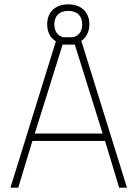

<svg xmlns="http://www.w3.org/2000/svg" viewBox="-20 -863 632 883"><path d="M230 -751C230 -791 254 -813 294 -813C334 -813 358 -791 358 -751C358 -719 343 -699 317 -692H270C245 -699 230 -719 230 -751ZM324 -658 452 -249H140L268 -658ZM391 -751C391 -809 352 -843 294 -843C236 -843 197 -809 197 -751C197 -715 212 -688 237 -673L28 0H64L129 -215H463L528 0H564L354 -675C377 -691 391 -717 391 -751Z"/></svg>

Font: RazerF5 Thin
Style: Regular
Weight: 250
Foundry: Razer Inc.
Version: Version 2